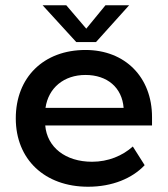

<svg xmlns="http://www.w3.org/2000/svg" viewBox="-20 -700 638 730"><path d="M345 -540 471 -680H381L308 -591L232 -680H142L270 -540ZM40 -250C40 -94 150 10 315 10C407 10 483 -22 530 -72L485 -143C446 -108 392 -85 330 -85C229 -85 159 -140 152 -223H558V-255C558 -406 456 -510 305 -510C146 -510 40 -406 40 -250ZM153 -290C164 -366 223 -415 305 -415C388 -415 444 -367 450 -290Z"/></svg>

Font: Gully Medium
Style: Regular
Weight: 500
Designer: jaikishan Patel
Foundry: MagicType
Version: Version 1.000;Glyphs 3.2 (3242)